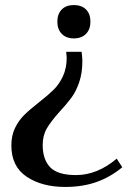

<svg xmlns="http://www.w3.org/2000/svg" viewBox="-20 -519 530 760"><path d="M207 -433Q207 -464 224.5 -481.5Q242 -499 272 -499Q303 -499 320.5 -481.5Q338 -464 338 -433Q338 -403 320.5 -385Q303 -367 272 -367Q242 -367 224.5 -385Q207 -403 207 -433ZM25 57Q25 17 39.5 -12.5Q54 -42 75 -63Q96 -84 133 -113Q170 -142 192 -163.5Q214 -185 229 -217Q244 -249 244 -291Q244 -296 242 -314H303Q306 -293 306 -277Q306 -230 293.5 -193.5Q281 -157 262.5 -132Q244 -107 216 -77Q182 -39 165.5 -11Q149 17 149 55Q149 112 178.5 143Q208 174 281 174Q365 174 442 109L464 143Q417 182 362 201.5Q307 221 238 221Q146 221 85.5 180.5Q25 140 25 57Z"/></svg>

Font: Trirong SemiBold
Style: Regular
Weight: 600
Designer: Katatrad Team
Foundry: CadsonDemak
Version: Version 1.000